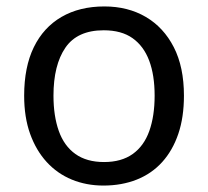

<svg xmlns="http://www.w3.org/2000/svg" viewBox="-20 -566 645 596"><path d="M551 -269Q551 -202 533.5 -150.5Q516 -99 483.5 -63Q451 -27 404.5 -8.5Q358 10 301 10Q248 10 203 -8.5Q158 -27 125 -63Q92 -99 73.5 -150.5Q55 -202 55 -269Q55 -358 85 -419.5Q115 -481 171 -513.5Q227 -546 304 -546Q377 -546 432.5 -513.5Q488 -481 519.5 -419.5Q551 -358 551 -269ZM146 -269Q146 -206 162.5 -159.5Q179 -113 214 -88Q249 -63 303 -63Q357 -63 392 -88Q427 -113 443.5 -159.5Q460 -206 460 -269Q460 -333 443 -378Q426 -423 391.5 -447.5Q357 -472 302 -472Q220 -472 183 -418Q146 -364 146 -269Z"/></svg>

Font: Noto Sans Georgian
Style: Regular
Weight: 400
Designer: Monotype Design Team, Akaki Razmadze
Foundry: Google LLC
Version: Version 2.002